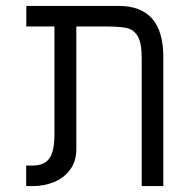

<svg xmlns="http://www.w3.org/2000/svg" viewBox="-20 -629 640 649"><path d="M335.5 -539.5H238V-125Q238 -84 217.2 -55.8Q196.5 -27.5 163 -13.8Q129.5 0 91 0H68.5V-69.5H91Q129 -69.5 146.5 -93Q164 -116.5 164 -174.5V-539.5H69V-609H381Q532 -609 532 -437V0H459V-434Q459 -484.5 445.2 -507Q431.5 -529.5 407.8 -534.5Q384 -539.5 335.5 -539.5Z"/></svg>

Font: JuliaMono Light
Style: Regular
Weight: 300
Monospace: yes
Designer: cormullion
Foundry: corm
Version: Version 0.054; ttfautohint (v1.8.4)